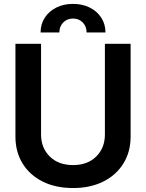

<svg xmlns="http://www.w3.org/2000/svg" viewBox="-20 -952 748 984"><path d="M517.6 -727.5H649.4V-252Q649.4 -173.8 612.5 -114.3Q575.7 -54.7 509.3 -21.5Q442.9 11.7 354.5 11.7Q265.1 11.7 198.7 -21.5Q132.3 -54.7 95.7 -114.3Q59.1 -173.8 59.1 -252V-727.5H190.4V-262.7Q190.4 -194.3 234.9 -150.1Q279.3 -106 354.5 -106Q429.2 -106 473.4 -150.1Q517.6 -194.3 517.6 -262.7ZM188 -785.6Q188 -828.1 209.5 -861.3Q231 -894.5 268.6 -913.3Q306.2 -932.1 354 -932.1Q402.3 -932.1 439.9 -913.3Q477.5 -894.5 499 -861.3Q520.5 -828.1 520.5 -785.6H423.8Q423.8 -816.4 404.3 -836.7Q384.8 -856.9 354 -856.9Q323.7 -856.9 304 -836.7Q284.2 -816.4 284.2 -785.6Z"/></svg>

Font: Inter Display Semi Bold
Style: Regular
Weight: 600
Designer: Rasmus Andersson
Foundry: rsms
Version: Version 4.000;git-37864ae